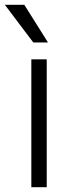

<svg xmlns="http://www.w3.org/2000/svg" viewBox="-51 -776 292 796"><path d="M142.7 0H78.9V-530H142.7ZM49.9 -756 147.9 -600Q147.9 -600 141.9 -600Q135.9 -600 126.8 -600Q117.8 -600 108.4 -600Q99 -600 93 -600Q87 -600 87 -600L-30.8 -756Z"/></svg>

Font: Roundo Variable
Style: Regular
Weight: 200
Designer: Shiva Nallaperumal
Foundry: Indian Type Foundry
Version: Version 2.000